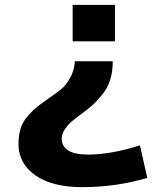

<svg xmlns="http://www.w3.org/2000/svg" viewBox="-20 -540 682 790"><path d="M279 -370V-520H453V-370ZM444 -288Q444 -245 433 -210.5Q422 -176 399 -148.5Q376 -121 359.5 -106.5Q343 -92 312 -69Q285 -49 271.5 -37Q258 -25 246 -7Q234 11 234 30Q234 96 343 96Q436 96 556 58L586 192Q458 230 318 230Q194 230 125 181Q56 132 56 53Q56 16 65.5 -13Q75 -42 97 -66Q119 -90 134.5 -102Q150 -114 181 -136Q215 -159 233 -174Q251 -189 268.5 -219.5Q286 -250 288 -288Z"/></svg>

Font: Mplus 1p ExtraBold
Style: Regular
Weight: 800
Version: Version 1.061